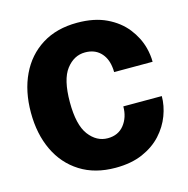

<svg xmlns="http://www.w3.org/2000/svg" viewBox="-111 -856 955 976"><g transform="rotate(-15 367.0 -368.5)"><path d="M699.5 -278.5Q699.5 -228 680.2 -176.8Q661 -125.5 621.8 -82.5Q582.5 -39.5 522.2 -13.2Q462 13 379.5 13Q271 13 193.8 -35.8Q116.5 -84.5 75.8 -170.5Q35 -256.5 35 -369Q35 -481.5 75.8 -567.2Q116.5 -653 193.8 -701.5Q271 -750 379.5 -750Q469.5 -750 533.2 -719.5Q597 -689 635.8 -639.5Q674.5 -590 689.5 -533.5Q699.5 -495 699.5 -459H497Q497 -475 495 -487Q488.5 -536 458.5 -565Q428.5 -594 379.5 -594Q321 -594 280.5 -541.2Q240 -488.5 240 -369Q240 -249.5 280.5 -196Q321 -142.5 379.5 -142.5Q435 -142.5 466 -181.8Q497 -221 497 -278.5Z"/></g></svg>

Font: Epilogue Black
Style: Regular
Weight: 900
Designer: Tyler Finck
Foundry: Etcetera Type Co
Version: Version 2.111; ttfautohint (v1.8.3)